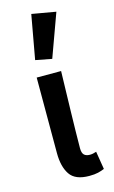

<svg xmlns="http://www.w3.org/2000/svg" viewBox="-122 -829 527 889"><g transform="rotate(-15 141.0 -385.0)"><path d="M191 12Q124 12 98.5 -26Q73 -64 73 -129V-491H190Q189 -445 187.5 -395.5Q186 -346 185 -298Q184 -250 183 -205Q182 -160 182 -123Q182 -100 191.5 -91Q201 -82 219 -82Q233 -82 250 -88L264 -2Q250 4 233.5 8Q217 12 191 12ZM87 -571 125 -782 240 -762 165 -556Z"/></g></svg>

Font: Giro Semibold
Style: Regular
Weight: 600
Designer: Paul D. Hunt
Foundry: Adobe Systems Incorporated
Version: Version 1.000;PS 1.0;hotconv 1.0.88;makeotf.lib2.5.647800